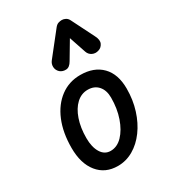

<svg xmlns="http://www.w3.org/2000/svg" viewBox="-195 -897 887 1000"><g transform="rotate(-30 248.0 -397.5)"><path d="M215 4.5Q139 4.5 95.2 -49.8Q51.5 -104 51.5 -197.5Q51.5 -289.5 80.2 -358.5Q109 -427.5 160.8 -466Q212.5 -504.5 280 -504.5Q362 -504.5 408.5 -457Q455 -409.5 455 -322.5Q455 -254.5 436.2 -195.2Q417.5 -136 384.5 -91Q351.5 -46 308 -20.8Q264.5 4.5 215 4.5ZM221 -82.5Q260.5 -82.5 292 -115.2Q323.5 -148 342.2 -202.2Q361 -256.5 361 -322Q361 -366.5 338 -392.5Q315 -418.5 275.5 -418.5Q237 -418.5 207.2 -391Q177.5 -363.5 160.8 -314.8Q144 -266 144 -203.5Q144 -149 164.5 -115.8Q185 -82.5 221 -82.5ZM426 -567Q406 -560.5 388.2 -569Q370.5 -577.5 364 -596.5L330 -697.5L268.5 -594Q253 -566.5 231.8 -565.5Q210.5 -564.5 195.5 -577Q180.5 -591 179.5 -610.2Q178.5 -629.5 191 -645L298.5 -781Q308.5 -793.5 319.2 -797Q330 -800.5 340.5 -800.5Q351 -800.5 362.2 -794.8Q373.5 -789 380 -776L448.5 -639.5Q463.5 -610.5 454.2 -591.5Q445 -572.5 426 -567Z"/></g></svg>

Font: Edu AU VIC WA NT Pre Medium
Style: Regular
Weight: 500
Designer: Tina and Corey Anderson, Eben Sorkin, Mirko Velimirovic
Foundry: Google for Education
Version: Version 1.001